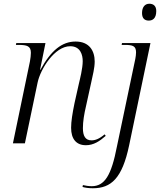

<svg xmlns="http://www.w3.org/2000/svg" viewBox="-20 -766 864 1026"><path d="M775 -656C795 -656 815 -667 815 -707C815 -735 799 -746 778 -746C755 -746 739 -729 739 -696C739 -667 754 -656 775 -656ZM439 10C480 10 512 -11 545 -40L539 -48C511 -24 489 -16 469 -16C436 -16 423 -40 423 -81C423 -117 430 -158 439 -196L468 -328C475 -361 486 -403 486 -437C486 -494 458 -544 384 -544C311 -544 252 -496 196 -393H194L223 -536H67L65 -526H79C124 -526 145 -520 145 -484C145 -473 143 -453 140 -438L49 0H113L181 -325C196 -397 272 -519 355 -519C411 -519 422 -471 422 -439C422 -401 407 -342 402 -321L378 -214C367 -160 360 -117 360 -83C360 -24 387 10 439 10ZM476 240C574 240 633 187 670 11L784 -536H632L630 -526H647C690 -526 707 -520 707 -486C707 -475 705 -462 703 -451L605 16C575 172 539 229 470 229C454 229 435 226 423 223L421 233C434 237 454 240 476 240Z"/></svg>

Font: Noto Serif Display Light
Style: Italic
Weight: 300
Italic angle: -12°
Designer: Monotype Design Team
Foundry: Monotype Imaging Inc.
Version: Version 2.009